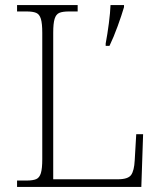

<svg xmlns="http://www.w3.org/2000/svg" viewBox="-20 -734 631 754"><path d="M395 -563Q402 -600 407.5 -642.5Q413 -685 414 -714H467V-706Q458 -675 442 -631Q426 -587 410 -554H395ZM47 0V-25H84Q109 -25 122 -30.5Q135 -36 140.5 -54Q146 -72 146 -109V-605Q146 -642 140.5 -660Q135 -678 122 -683.5Q109 -689 84 -689H47V-714H285V-689H251Q226 -689 213 -683.5Q200 -678 194.5 -660Q189 -642 189 -606V-30H443Q483 -30 495 -47Q507 -64 509 -104L515 -207H542L535 0Z"/></svg>

Font: Noto Serif ExtraLight
Style: Regular
Weight: 200
Designer: Monotype Design Team
Foundry: Monotype Imaging Inc.
Version: Version 2.015; ttfautohint (v1.8.4.7-5d5b)